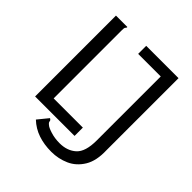

<svg xmlns="http://www.w3.org/2000/svg" viewBox="-210 -759 1046 1046"><g transform="rotate(45 312.5 -236.0)"><path d="M355 151Q300 151 254 135.5Q208 120 172 86L221 26Q232 32 232 40Q232 48 244 57Q253 66 285 76Q317 86 354 86Q413 86 450 52.5Q487 19 487 -68V-561H313V-623H562V-69Q565 11 535.5 59.5Q506 108 458 129.5Q410 151 355 151ZM80 0V-623H168Q168 -616 165.5 -614.5Q163 -613 161 -609Q159 -605 159 -589V-64H384V0Z"/></g></svg>

Font: Inconsolata Expanded Thin
Style: Regular
Weight: 100
Width: 7
Monospace: yes
Designer: Raph Levien, Cyreal, Brenton Simpson
Foundry: Raph Levien, Cyreal, Google
Version: Version 3.100; ttfautohint (v1.8.4.7-5d5b)